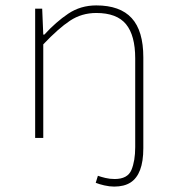

<svg xmlns="http://www.w3.org/2000/svg" viewBox="-20 -510 640 710"><path d="M402 180Q385 180 365.5 175.5Q346 171 334 166L342 140Q353 144 369.5 148Q386 152 404 152Q452 152 466 118.5Q480 85 480 34V-294Q480 -379 446 -420.5Q412 -462 336 -462Q282 -462 239 -433.5Q196 -405 140 -346V0H110V-478H136L140 -382H144Q187 -429 232.5 -459.5Q278 -490 336 -490Q424 -490 467 -443Q510 -396 510 -298V38Q510 87 498 118.5Q486 150 462.5 165Q439 180 402 180Z"/></svg>

Font: Source Code Pro ExtraLight ExtraLight
Style: Regular
Weight: 250
Monospace: yes
Version: Version 1.018;hotconv 1.0.116;makeotfexe 2.5.65601